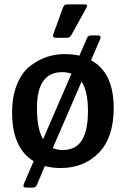

<svg xmlns="http://www.w3.org/2000/svg" viewBox="-20 -752 572 873"><path d="M35 -240Q35 -315 58 -370Q81 -425 118.5 -453Q156 -481 194 -493.5Q232 -506 272 -506Q312 -506 341 -499L373 -573Q377 -584 381.5 -587.5Q386 -591 398 -591H422Q433 -591 436 -587.5Q439 -584 435 -573L394 -478Q497 -422 497 -261Q497 -127 429.5 -57.5Q362 12 256 12Q217 12 184 3L150 83Q146 94 141.5 97.5Q137 101 125 101H102Q91 101 88 97.5Q85 94 89 83L133 -19Q35 -79 35 -240ZM265 -70Q325 -70 352.5 -114.5Q380 -159 380 -247.5Q380 -336 351 -381L220 -79Q240 -70 265 -70ZM148 -262Q148 -165 176 -119L305 -417Q284 -424 263 -424Q148 -424 148 -262ZM236 -580Q221 -580 221 -589Q221 -592 223 -598L265 -714Q269 -725 273.5 -728.5Q278 -732 290 -732H362Q376 -732 376 -727Q376 -722 372 -715L307 -597Q302 -587 296.5 -583.5Q291 -580 279 -580Z"/></svg>

Font: Crete Round
Style: Regular
Weight: 400
Designer: Veronika Burian
Foundry: TypeTogether
Version: Version 1.001